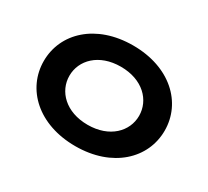

<svg xmlns="http://www.w3.org/2000/svg" viewBox="-121 -780 1070 986"><g transform="rotate(30 414.0 -287.5)"><path d="M55.7 -288.1C55.7 -123 194.3 10.3 414.1 10.3C633.8 10.3 772.5 -123 772.5 -288.1C772.5 -453.1 633.8 -586.4 414.1 -586.4C194.3 -586.4 55.7 -453.1 55.7 -288.1ZM207.5 -288.1C207.5 -380.4 284.2 -460.4 414.1 -460.4C543.9 -460.4 620.6 -380.4 620.6 -288.1C620.6 -196.3 543.9 -116.2 414.1 -116.2C284.2 -116.2 207.5 -196.3 207.5 -288.1Z"/></g></svg>

Font: Krona One
Style: Regular
Weight: 400
Designer: Yvonne Schüttler
Foundry: Yvonne Schüttler
Version: Version 1.002